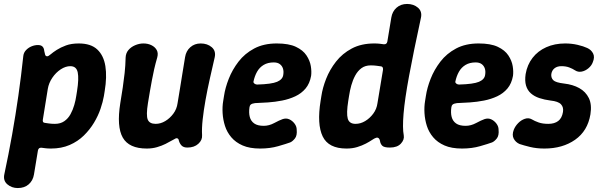

<svg xmlns="http://www.w3.org/2000/svg" viewBox="-41 -736 3040 972"><path d="M358 -516Q419 -516 451.5 -485.5Q484 -455 492.5 -401Q501 -347 489 -275L485 -250Q480 -221 468 -185.5Q456 -150 435 -115Q414 -80 383.5 -50Q353 -20 311.5 -2Q270 16 217 16Q201 16 189 14.5Q177 13 170 12Q154 10 151 26L131 147Q126 178 104.5 197Q83 216 49 216Q18 216 -4 197Q-26 178 -19 146Q3 43 20.5 -55.5Q38 -154 52 -252Q66 -350 77 -453Q79 -470 91 -482.5Q103 -495 119 -501.5Q135 -508 151 -508Q167 -508 174.5 -500Q182 -492 183 -478Q185 -467 187.5 -459Q190 -451 198 -451Q204 -451 215.5 -461Q227 -471 246.5 -483.5Q266 -496 293 -506Q320 -516 358 -516ZM315 -401Q291 -401 266.5 -385Q242 -369 224 -342.5Q206 -316 201 -286L176 -131Q173 -115 186 -114Q193 -113 206.5 -111Q220 -109 237 -109Q265 -109 284.5 -122.5Q304 -136 316 -158Q328 -180 335 -204.5Q342 -229 345 -250L349 -275Q359 -338 352.5 -369.5Q346 -401 315 -401Z M982 -52Q984 -27 963 -8Q942 11 908 11Q889 11 879.5 2Q870 -7 865 -22Q864 -31 860 -34Q856 -37 850 -36Q843 -33 829.5 -25Q816 -17 797 -7.5Q778 2 754 9Q730 16 702 16Q612 16 580.5 -39.5Q549 -95 568 -214Q575 -256 580.5 -293Q586 -330 590 -366.5Q594 -403 595 -445Q596 -467 609 -482.5Q622 -498 643 -507Q664 -516 685 -516Q708 -516 726 -507Q744 -498 752.5 -482.5Q761 -467 755 -445Q746 -414 739.5 -385.5Q733 -357 728 -329.5Q723 -302 718 -274Q713 -246 708 -214Q698 -152 707 -130.5Q716 -109 747 -109Q772 -109 795.5 -123Q819 -137 836.5 -160.5Q854 -184 858 -214Q865 -256 871 -293Q877 -330 883 -367.5Q889 -405 896 -447Q901 -478 922.5 -497Q944 -516 975 -516Q1009 -516 1031 -497Q1053 -478 1046 -446Q1034 -394 1021.5 -338.5Q1009 -283 999.5 -230Q990 -177 985 -131Q980 -85 982 -52Z M1276 16Q1223 16 1187.5 0.5Q1152 -15 1130 -41Q1108 -67 1098 -98.5Q1088 -130 1086 -163Q1084 -196 1089 -225L1093 -250Q1099 -291 1117 -337Q1135 -383 1166.5 -424Q1198 -465 1246 -490.5Q1294 -516 1360 -516Q1421 -516 1457 -499Q1493 -482 1510.5 -455.5Q1528 -429 1532.5 -401.5Q1537 -374 1534 -352Q1527 -313 1506 -288Q1485 -263 1454 -248.5Q1423 -234 1387.5 -227Q1352 -220 1316 -217.5Q1280 -215 1250 -214Q1235 -212 1229 -207Q1223 -202 1222 -193Q1218 -165 1223.5 -144Q1229 -123 1246 -111Q1263 -99 1294 -99Q1321 -99 1347 -113Q1373 -127 1390 -133Q1408 -139 1423.5 -132Q1439 -125 1450 -110.5Q1461 -96 1461 -80Q1464 -50 1452 -35Q1440 -20 1428 -15Q1409 -8 1367.5 4Q1326 16 1276 16ZM1261 -308Q1334 -310 1362 -322Q1390 -334 1393 -357Q1396 -375 1391.5 -389Q1387 -403 1375.5 -411.5Q1364 -420 1345 -420Q1315 -420 1294 -407.5Q1273 -395 1260.5 -373Q1248 -351 1242 -322Q1242 -316 1248 -312Q1254 -308 1261 -308Z M1713 16Q1622 16 1592.5 -45.5Q1563 -107 1582 -225L1586 -250Q1592 -291 1610 -337Q1628 -383 1660 -424Q1692 -465 1740 -490.5Q1788 -516 1854 -516Q1870 -516 1882 -514.5Q1894 -513 1901 -512Q1917 -510 1920 -526L1940 -647Q1945 -678 1966.5 -697Q1988 -716 2020 -716Q2053 -716 2075 -697Q2097 -678 2090 -646Q2052 -471 2030 -352Q2008 -233 2002 -160Q1996 -87 2003 -51Q2007 -29 1988.5 -9Q1970 11 1933 11Q1903 11 1894 1.5Q1885 -8 1883 -21Q1881 -33 1875 -37Q1869 -41 1862 -38Q1855 -36 1842.5 -27.5Q1830 -19 1811 -9Q1792 1 1767.5 8.5Q1743 16 1713 16ZM1759 -109Q1784 -109 1807.5 -123Q1831 -137 1848.5 -160.5Q1866 -184 1870 -214L1898 -383Q1899 -399 1888 -400Q1880 -401 1866.5 -403Q1853 -405 1836 -405Q1808 -405 1789 -391Q1770 -377 1757.5 -354Q1745 -331 1737.5 -304Q1730 -277 1726 -250L1722 -225Q1712 -162 1719.5 -135.5Q1727 -109 1759 -109Z M2298 16Q2245 16 2209.5 0.5Q2174 -15 2152 -41Q2130 -67 2120 -98.5Q2110 -130 2108 -163Q2106 -196 2111 -225L2115 -250Q2121 -291 2139 -337Q2157 -383 2188.5 -424Q2220 -465 2268 -490.5Q2316 -516 2382 -516Q2443 -516 2479 -499Q2515 -482 2532.5 -455.5Q2550 -429 2554.5 -401.5Q2559 -374 2556 -352Q2549 -313 2528 -288Q2507 -263 2476 -248.5Q2445 -234 2409.5 -227Q2374 -220 2338 -217.5Q2302 -215 2272 -214Q2257 -212 2251 -207Q2245 -202 2244 -193Q2240 -165 2245.5 -144Q2251 -123 2268 -111Q2285 -99 2316 -99Q2343 -99 2369 -113Q2395 -127 2412 -133Q2430 -139 2445.5 -132Q2461 -125 2472 -110.5Q2483 -96 2483 -80Q2486 -50 2474 -35Q2462 -20 2450 -15Q2431 -8 2389.5 4Q2348 16 2298 16ZM2283 -308Q2356 -310 2384 -322Q2412 -334 2415 -357Q2418 -375 2413.5 -389Q2409 -403 2397.5 -411.5Q2386 -420 2367 -420Q2337 -420 2316 -407.5Q2295 -395 2282.5 -373Q2270 -351 2264 -322Q2264 -316 2270 -312Q2276 -308 2283 -308Z M2715 16Q2675 16 2642.5 8Q2610 0 2589 -7Q2569 -16 2559.5 -34.5Q2550 -53 2560 -79Q2567 -97 2582 -112.5Q2597 -128 2616 -134.5Q2635 -141 2651 -132Q2666 -123 2686 -116Q2706 -109 2735 -109Q2766 -109 2785 -123.5Q2804 -138 2809 -169Q2813 -193 2799 -208Q2785 -223 2746 -227Q2715 -231 2689.5 -239.5Q2664 -248 2646.5 -263.5Q2629 -279 2622 -303Q2615 -327 2620 -361Q2628 -408 2655 -443Q2682 -478 2724.5 -497Q2767 -516 2820 -516Q2853 -516 2883 -509Q2913 -502 2932 -493Q2952 -484 2961.5 -465.5Q2971 -447 2960 -421Q2954 -404 2938 -390.5Q2922 -377 2903.5 -373.5Q2885 -370 2870 -380Q2858 -388 2841 -394.5Q2824 -401 2801 -401Q2780 -401 2766.5 -390.5Q2753 -380 2750 -361Q2748 -342 2760 -330Q2772 -318 2815 -313Q2859 -308 2891.5 -290Q2924 -272 2940 -239.5Q2956 -207 2948 -157Q2934 -73 2870.5 -28.5Q2807 16 2715 16Z"/></svg>

Font: Winky Sans SemiBold
Style: Italic
Weight: 600
Italic angle: -8.97852°
Designer: Simon Atzbach
Foundry: typofactur
Version: Version 1.205